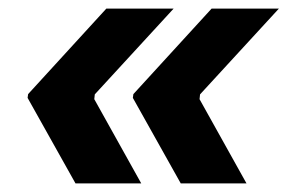

<svg xmlns="http://www.w3.org/2000/svg" viewBox="-20 -498 673 448"><path d="M44.4 -269.6 45.6 -278.4 228.2 -478H385.2L201.2 -277.8L200 -266.6L309.6 -70H156.2ZM290 -269.6 291.2 -278.4 473.8 -478H630.8L446.8 -277.8L445.6 -266.6L555.2 -70H401.8Z"/></svg>

Font: Fixel Italic Variable Display Thin
Style: Italic
Weight: 100
Italic angle: -10°
Designer: AlfaBravo + MacPaw
Foundry: Kyrylo Tkachov, Marchela Mozhyna, Serhii Makarenko, Maria Weinstein, Zakhar Kryvoshyya
Version: Version 1.210;Glyphs 3.2 (3217)